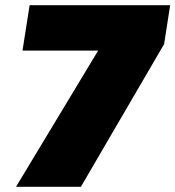

<svg xmlns="http://www.w3.org/2000/svg" viewBox="-20 -720 676 740"><path d="M41.7 0 358.3 -525H66.7L94.2 -700H635.8L612.5 -550L291.7 0Z"/></svg>

Font: BoonTook
Style: Italic
Weight: 400
Italic angle: -9°
Designer: Sungsit Sawaiwan
Foundry: FontUni
Version: Version 3.0